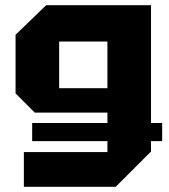

<svg xmlns="http://www.w3.org/2000/svg" viewBox="-20 -580 650 740"><path d="M72 140V6H394V-146H114L40 -220V-446L158 -560H562V4L426 140ZM208 -420V-240H394V-420ZM104 -36V-106H605V-36Z"/></svg>

Font: Tektur
Style: Bold
Weight: 700
Designer: Adam Jagosz
Foundry: Adam Jagosz
Version: Version 1.005;gftools[0.9.30]